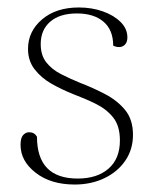

<svg xmlns="http://www.w3.org/2000/svg" viewBox="-20 -482 411 514"><path d="M180 12Q116 12 75.5 -19.5Q35 -51 35 -94Q35 -113 42 -120.5Q49 -128 58 -128Q72 -128 79 -116Q79 -4 188 -4Q240 -4 270.5 -30.5Q301 -57 301 -106Q301 -145 283 -167.5Q265 -190 236.5 -204Q208 -218 176 -230Q146 -242 118.5 -257.5Q91 -273 73 -296Q55 -319 55 -351Q55 -398 92.5 -430Q130 -462 191 -462Q226 -462 255.5 -451.5Q285 -441 303 -423Q321 -405 321 -382Q321 -369 314.5 -362.5Q308 -356 299 -356Q290 -356 283 -360Q283 -402 257 -424Q231 -446 186 -446Q140 -446 114.5 -424Q89 -402 89 -364Q89 -334 104 -315Q119 -296 143.5 -283.5Q168 -271 195 -260Q229 -247 261.5 -230Q294 -213 315 -187.5Q336 -162 336 -121Q336 -82 315.5 -52Q295 -22 259.5 -5Q224 12 180 12Z"/></svg>

Font: Petrona Thin
Style: Regular
Weight: 100
Designer: Ringo R. Seeber
Foundry: Ringo R. Seeber
Version: Version 2.001; ttfautohint (v1.8.3)